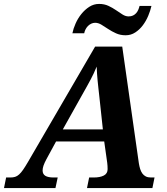

<svg xmlns="http://www.w3.org/2000/svg" viewBox="-69 -949 842 969"><path d="M213.9 -234.9 165 -145Q155.3 -127 150.6 -113.3Q146 -99.6 146 -88.9Q146 -70.3 159.7 -61.8Q173.3 -53.2 202.1 -53.2H222.2L210.9 0H-48.8L-38.1 -53.2H-17.1Q-3.4 -53.2 7.1 -56.4Q17.6 -59.6 27.3 -68.4Q37.1 -77.1 47.6 -92.3Q58.1 -107.4 71.8 -130.9L411.1 -713.9H547.9L631.8 -125Q634.3 -109.4 638.4 -96.2Q642.6 -83 649.4 -73.5Q656.2 -64 666.7 -58.6Q677.2 -53.2 692.9 -53.2H710.9L700.2 0H370.1L380.9 -53.2H403.8Q436 -53.2 455.1 -63.2Q474.1 -73.2 474.1 -95.2Q474.1 -103.5 473.6 -111.6Q473.1 -119.6 472.2 -127L457 -234.9ZM432.1 -463.9Q429.7 -485.8 427.5 -505.1Q425.3 -524.4 423.6 -542.5Q421.9 -560.5 420.7 -577.6Q419.4 -594.7 418.9 -612.8Q411.6 -594.7 404.3 -579.3Q397 -564 388.7 -548.1Q380.4 -532.2 370.4 -514.4Q360.4 -496.6 347.2 -473.1L248 -295.9H450.2ZM580.1 -866.2Q592.8 -866.2 602.1 -870.6Q611.3 -875 617.9 -882.3Q624.5 -889.6 628.7 -899.2Q632.8 -908.7 635.3 -918.9H695.3Q689.9 -895 679 -868.9Q668 -842.8 651.6 -821Q635.3 -799.3 613.5 -785.2Q591.8 -771 564.9 -771Q538.1 -771 516.6 -780.8Q495.1 -790.5 477.1 -802.5Q459 -814.5 443.1 -824.2Q427.2 -834 411.1 -834Q400.9 -834 391.6 -829.6Q382.3 -825.2 375 -817.9Q367.7 -810.5 362.8 -801Q357.9 -791.5 356 -781.2H296.4Q300.8 -803.7 312.3 -829.8Q323.7 -856 341.3 -877.9Q358.9 -899.9 381.6 -914.6Q404.3 -929.2 431.2 -929.2Q457.5 -929.2 478.3 -919.4Q499 -909.7 516.4 -897.7Q533.7 -885.7 549.1 -876Q564.5 -866.2 580.1 -866.2Z"/></svg>

Font: Droid Serif
Style: Bold Italic
Weight: 700
Italic angle: -12°
Designer: Monotype Design team
Foundry: Monotype Imaging Inc.
Version: Version 1.03